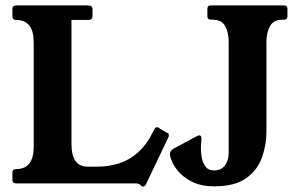

<svg xmlns="http://www.w3.org/2000/svg" viewBox="-20 -680 1108 712"><path d="M598 -188Q603 -187 604.5 -185Q606 -183 606 -178Q606 -177 606 -175.5Q606 -174 604 -170L521 4Q517 12 510 12Q509 12 506 10.5Q503 9 498 4Q494 0 480 0H40Q26 0 26 -13V-40Q26 -53 40 -53Q105 -53 105 -136V-523Q105 -606 40 -606Q26 -606 26 -620V-646Q26 -660 40 -660H306Q323 -660 323 -646V-620Q323 -606 307 -606H245V-146Q245 -62 305 -62H340Q383 -62 421 -74Q459 -86 491.5 -114.5Q524 -143 549 -194L552 -200Q555 -208 562 -208Q564 -208 566.5 -207.5Q569 -207 570 -205ZM1033 -660Q1046 -660 1046 -647V-620Q1046 -607 1033 -607H1028Q994 -607 981 -582.5Q968 -558 968 -524V-192Q968 -142 951 -95Q934 -48 892 -18.5Q850 11 774 11Q729 11 697.5 -3.5Q666 -18 646.3 -39.1Q626.7 -60.1 618.3 -79.8Q610 -99.4 610 -108Q610 -121 624 -129L706 -173Q714 -178 719 -178Q727 -178 727 -166Q727 -159 726 -151.5Q725 -144 725 -128Q725 -113 728.5 -94Q732 -75 742.5 -61.5Q753 -48 774 -48Q800 -48 814 -66.5Q828 -85 828 -113V-524Q828 -559 815 -583Q802 -607 768 -607H762Q749 -607 749 -620V-647Q749 -660 762 -660Z"/></svg>

Font: Young Serif Light
Style: Regular
Weight: 300
Designer: Bastien Sozeau
Foundry: NBR — Bastien Sozeau
Version: Version 5.001